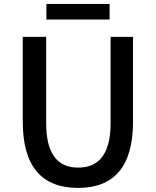

<svg xmlns="http://www.w3.org/2000/svg" viewBox="-20 -919 772 952"><path d="M367.2 12.7Q92.8 12.7 92.8 -316.4V-736.3H209V-307.6Q209 -87.9 367.2 -87.9Q528.3 -87.9 528.3 -307.6V-736.3H639.6V-316.4Q639.6 12.7 367.2 12.7ZM210 -822.3V-899.4H523.4V-822.3Z"/></svg>

Font: Gen Shin Gothic Medium
Style: Regular
Weight: 500
Designer: [Source Han Sans]
Ryoko NISHIZUKA  (kana & ideographs); Paul D. Hunt (Latin, Greek & Cyrillic); Wenlong ZHANG  (bopomofo
Version: Version 1.002.20150607